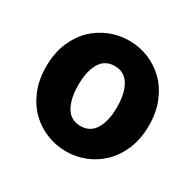

<svg xmlns="http://www.w3.org/2000/svg" viewBox="-120 -639 795 782"><g transform="rotate(30 277.5 -248.0)"><path d="M278 12Q231 12 187 -5.5Q143 -23 109.5 -56Q76 -89 56 -137.5Q36 -186 36 -248Q36 -310 56 -358.5Q76 -407 109.5 -440Q143 -473 187 -490.5Q231 -508 278 -508Q325 -508 368.5 -490.5Q412 -473 445.5 -440Q479 -407 499 -358.5Q519 -310 519 -248Q519 -186 499 -137.5Q479 -89 445.5 -56Q412 -23 368.5 -5.5Q325 12 278 12ZM278 -107Q323 -107 346 -145Q369 -183 369 -248Q369 -313 346 -351Q323 -389 278 -389Q232 -389 209.5 -351Q187 -313 187 -248Q187 -183 209.5 -145Q232 -107 278 -107Z"/></g></svg>

Font: hySource Sans Pro
Style: Bold
Weight: 700
Designer: Paul D. Hunt
Foundry: Adobe Systems Incorporated
Version: Version 2.021;PS 2.000;hotconv 1.0.86;makeotf.lib2.5.63406